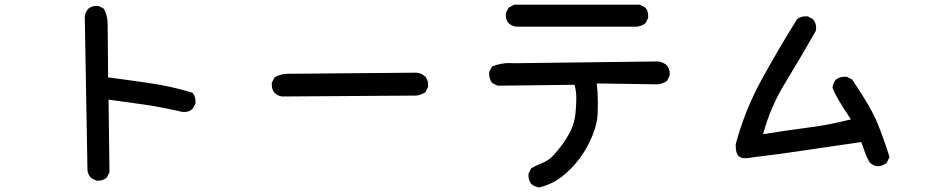

<svg xmlns="http://www.w3.org/2000/svg" viewBox="-20 -735 4040 835"><path d="M399.4 -709Q402.3 -709 408.2 -709L431.6 -697.3Q448.2 -666 448.2 -630.9Q448.2 -627 448.2 -623L450.2 -398.4Q540 -386.7 630.9 -373.5Q721.7 -360.4 816.4 -332L818.4 -330.1Q830.1 -315.4 830.1 -293.9Q830.1 -291 830.1 -285.2L818.4 -262.7Q807.6 -252.9 798.3 -250.5Q789.1 -248 782.2 -248Q774.4 -248 769.5 -249Q686.5 -268.6 606.4 -280.3L452.1 -301.8L456.1 13.7L444.3 37.1Q428.7 50.8 407.2 50.8Q399.4 50.8 397.5 49.8L376 39.1Q361.3 22.5 360.4 3.9L348.6 -663.1Q350.6 -681.6 363.3 -696.3Q377.9 -709 399.4 -709Z M1174.8 -330.1Q1162.1 -344.7 1162.1 -365.2Q1162.1 -369.1 1162.1 -375L1173.8 -398.4Q1200.2 -413.1 1227.5 -414.1Q1260.7 -415 1787.1 -418.9Q1810.5 -418.9 1829.1 -402.3Q1841.8 -387.7 1841.8 -366.2Q1841.8 -363.3 1841.8 -357.4L1830.1 -334Q1808.6 -320.3 1789.1 -319.3L1209 -315.4Q1190.4 -316.4 1174.8 -330.1Z M2575.2 -372.1Q2580.1 -332 2580.1 -290Q2580.1 -266.6 2579.1 -239.3Q2577.1 -196.3 2557.6 -148.4Q2518.6 -49.8 2441.4 18.6Q2415 42 2387.7 56.6Q2360.4 71.3 2326.2 80.1Q2305.7 78.1 2291 65.4Q2278.3 50.8 2278.3 29.3Q2278.3 26.4 2278.3 20.5L2290 -2.9Q2317.4 -18.6 2340.8 -27.3Q2366.2 -37.1 2387.7 -60.5Q2409.2 -84 2428.2 -110.4Q2447.3 -136.7 2462.4 -168Q2477.5 -199.2 2482.4 -238.3Q2486.3 -272.5 2486.3 -306.6Q2486.3 -340.8 2478.5 -366.2L2144.5 -362.3L2120.1 -374Q2107.4 -391.6 2107.4 -413.1Q2107.4 -416 2107.4 -421.9L2120.1 -446.3Q2158.2 -460.9 2196.3 -460.9Q2206.1 -460.9 2214.8 -460L2839.8 -467.8Q2859.4 -466.8 2877.9 -453.1Q2892.6 -436.5 2892.6 -415Q2892.6 -407.2 2891.6 -405.3L2880.9 -382.8Q2860.4 -370.1 2839.8 -368.2ZM2192.4 -633.8Q2184.6 -642.6 2182.1 -651.9Q2179.7 -661.1 2179.7 -667Q2179.7 -672.9 2179.7 -678.7L2192.4 -702.1L2216.8 -714.8H2761.7L2785.2 -703.1Q2793.9 -693.4 2796.4 -684.1Q2798.8 -674.8 2798.8 -668.9Q2798.8 -663.1 2798.8 -657.2L2787.1 -633.8Q2767.6 -620.1 2749 -619.1H2226.6Q2208 -620.1 2192.4 -633.8Z M3221.7 -46.9Q3202.1 -46.9 3192.4 -55.7Q3179.7 -69.3 3179.7 -97.7Q3179.7 -105.5 3179.7 -108.4Q3219.7 -256.8 3292.5 -389.2Q3365.2 -521.5 3446.3 -651.4Q3461.9 -664.1 3483.4 -664.1Q3486.3 -664.1 3492.2 -664.1L3514.6 -652.3Q3529.3 -635.7 3529.3 -615.2Q3529.3 -603.5 3527.3 -599.6Q3462.9 -486.3 3394.5 -374Q3330.1 -269.5 3298.8 -151.4Q3400.4 -168 3470.2 -176.8Q3540 -185.5 3586.9 -194.8Q3633.8 -204.1 3680.7 -215.8Q3614.3 -313.5 3600.6 -353.5Q3602.5 -374 3615.2 -388.7Q3631.8 -401.4 3653.3 -401.4Q3656.2 -401.4 3662.1 -401.4L3685.5 -389.6Q3768.6 -267.6 3796.9 -197.3Q3825.2 -127 3848.6 -51.8L3835.9 -26.4Q3818.4 -13.7 3798.8 -11.7Q3779.3 -13.7 3763.7 -26.4Q3749 -50.8 3741.2 -73.7Q3733.4 -96.7 3725.6 -117.2L3491.2 -83Q3372.1 -64.5 3252.9 -50.8Q3235.4 -46.9 3221.7 -46.9Z"/></svg>

Font: JasonHandwriting2
Style: SemiBold
Weight: 600
Version: Version 1.04.7